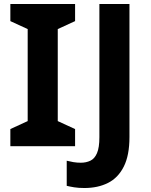

<svg xmlns="http://www.w3.org/2000/svg" viewBox="-20 -734 760 964"><path d="M357 0H32V-86L119 -126V-588L32 -628V-714H357V-628L270 -588V-126L357 -86ZM403.6 210Q374.6 210 352.8 206.5Q331 203 315 199V73Q330.8 77 348.5 80Q366.3 83 386 83Q412 83 433.5 73Q455 63 467 35Q479 7 479 -45V-714H630V-46Q630 46 601.5 102.5Q573 159 522.2 184.5Q471.4 210 403.6 210Z"/></svg>

Font: Noto Sans Tamil
Style: Regular
Weight: 400
Designer: Jelle Bosma - Monotype Design Team
Foundry: Monotype Imaging Inc.
Version: Version 2.003